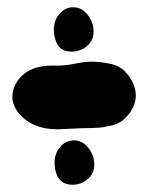

<svg xmlns="http://www.w3.org/2000/svg" viewBox="-20 -555 404 524"><path d="M140.6 -376Q158.2 -376 185.1 -381.3Q211.9 -386.7 228.5 -386.7Q242.2 -386.7 250 -385.7Q252 -385.7 258.3 -384.8Q264.6 -383.8 267.1 -383.3Q269.5 -382.8 275.9 -381.8Q282.2 -380.9 285.6 -379.9Q289.1 -378.9 294.4 -377Q299.8 -375 304.2 -372.6Q308.6 -370.1 313.5 -366.7Q318.4 -363.3 322.3 -358.9Q326.2 -354.5 330.1 -349.6Q350.6 -322.3 350.6 -293.9Q350.6 -272.5 336.9 -251Q327.1 -236.3 314.9 -226.6Q302.7 -216.8 285.6 -212.9Q268.6 -209 259.8 -207.5Q251 -206.1 228.5 -205.6Q206.1 -205.1 203.1 -205.1Q140.6 -202.1 137.7 -202.1Q63.5 -202.1 27.3 -251Q13.7 -270.5 13.7 -291Q13.7 -317.4 34.2 -342.8Q64.5 -376 122.1 -376ZM181.6 -171.9Q205.1 -171.9 221.2 -151.4Q237.3 -130.9 237.3 -105.5Q237.3 -81.1 219.2 -65.9Q201.2 -50.8 177.7 -50.8Q147.5 -50.8 135.7 -76.2Q128.9 -92.8 128.9 -110.4Q128.9 -136.7 144.5 -154.3Q160.2 -171.9 181.6 -171.9ZM179.7 -535.2Q203.1 -535.2 219.2 -514.6Q235.4 -494.1 235.4 -468.8Q235.4 -444.3 217.3 -429.2Q199.2 -414.1 175.8 -414.1Q143.6 -414.1 133.8 -439.5Q127 -456.1 127 -473.6Q127 -500 142.6 -517.6Q158.2 -535.2 179.7 -535.2Z"/></svg>

Font: Essays1743
Style: Bold
Weight: 700
Designer: Based on the typeface in a 1743 English translation of the essays of Montaigne.  PostScript/TrueType font designed by Jo
Version: Version 002.100